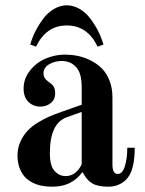

<svg xmlns="http://www.w3.org/2000/svg" viewBox="-20 -692 548 724"><path d="M168 -115C168 -189.7 189.3 -234.7 232 -250L288 -270V-72C273.3 -42.7 253 -28 227 -28C211.7 -28 198 -34.3 186 -47C174 -59.7 168 -82.3 168 -115ZM46 -106C46 -88 48.7 -72 54 -58C59.3 -44 66.2 -32.7 74.5 -24C82.8 -15.3 92.8 -8.2 104.5 -2.5C116.2 3.2 128 7 140 9C152 11 164.7 12 178 12C226 12 263.3 -6 290 -42H292C301.3 -23.3 313 -9.7 327 -1C341 7.7 361.7 12 389 12C405.7 12 420.8 8.3 434.5 1C448.2 -6.3 458.7 -16 466 -28C480.7 -50.7 488 -86.3 488 -135H460C460 -109 457 -86 451 -66C445 -46 436 -36 424 -36C410.7 -36 404 -48 404 -72V-325C404 -348.3 400.3 -369.3 393 -388C385.7 -406.7 376 -422 364 -434C352 -446 338 -456 322 -464C306 -472 290 -477.7 274 -481C258 -484.3 241.3 -486 224 -486C200 -486 176.3 -481.2 153 -471.5C129.7 -461.8 109.8 -446.8 93.5 -426.5C77.2 -406.2 69 -383.3 69 -358C69 -336 75.2 -319.2 87.5 -307.5C99.8 -295.8 114.7 -290 132 -290C146.7 -290 159.7 -294.3 171 -303C182.3 -311.7 188 -324.3 188 -341C188 -352.3 185.7 -361.2 181 -367.5C176.3 -373.8 169.3 -380 160 -386C149.3 -393.3 144 -403 144 -415C144 -429.7 151 -441.2 165 -449.5C179 -457.8 195 -462 213 -462C235 -462 253 -454.3 267 -439C281 -423.7 288 -399 288 -365V-297L214 -271C196.7 -265 181.3 -259.2 168 -253.5C154.7 -247.8 140 -240.2 124 -230.5C108 -220.8 94.7 -210.3 84 -199C73.3 -187.7 64.3 -174 57 -158C49.7 -142 46 -124.7 46 -106ZM94 -524 116 -516C141.3 -569.3 180 -596 232 -596C284 -596 322.7 -569.3 348 -516L370 -524C364.7 -542.7 357.7 -560.3 349 -577C340.3 -593.7 330.3 -609.3 319 -624C307.7 -638.7 294.3 -650.3 279 -659C263.7 -667.7 248 -672 232 -672C216 -672 200.3 -667.7 185 -659C169.7 -650.3 156.3 -638.7 145 -624C133.7 -609.3 123.7 -593.7 115 -577C106.3 -560.3 99.3 -542.7 94 -524Z"/></svg>

Font: Km Standard TT
Style: Bold
Weight: 700
Designer: Alexey Kryukov <alexios@thessalonica.org.ru>
Version: Version 2.0.2